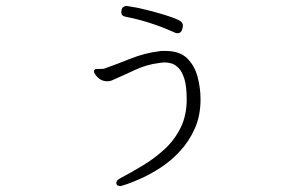

<svg xmlns="http://www.w3.org/2000/svg" viewBox="-20 -573 1040 652"><path d="M599 -474Q595 -460 583 -460Q580 -460 577 -461Q574 -462 572 -463Q530 -482 487.5 -495.5Q445 -509 407 -516Q392 -519 392 -530Q392 -545 398.5 -549Q405 -553 409 -553Q411 -553 412.5 -552.5Q414 -552 415 -552Q444 -548 477.5 -539.5Q511 -531 540.5 -522Q570 -513 586 -505Q601 -498 601 -487Q601 -484 600.5 -481Q600 -478 599 -474ZM323 -339Q331 -339 334 -340Q374 -354 422.5 -373.5Q471 -393 521 -399Q526 -400 531.5 -400Q537 -400 542 -400Q590 -400 615.5 -375Q641 -350 651 -312Q661 -274 661 -236Q661 -180 641.5 -136.5Q622 -93 591.5 -60Q561 -27 526.5 -4.5Q492 18 461 32Q430 46 410.5 52.5Q391 59 390 59Q375 59 375 48Q375 39 389 32Q427 12 466.5 -12Q506 -36 539.5 -67Q573 -98 593.5 -139.5Q614 -181 614 -235Q614 -280 606 -305.5Q598 -331 585.5 -343Q573 -355 561 -358Q549 -361 540 -361Q536 -361 530.5 -360.5Q525 -360 520 -359Q478 -354 438.5 -335.5Q399 -317 360 -300Q354 -297 344 -297Q325 -297 312 -310Q299 -323 299 -331Q299 -334 302 -337Q304 -339 313 -339Z"/></svg>

Font: Moon Stars Kai T HW Light
Style: Regular
Weight: 300
Designer: GuiWonder
Version: Version 1.101